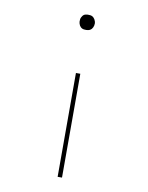

<svg xmlns="http://www.w3.org/2000/svg" viewBox="-84 -589 668 865"><g transform="rotate(10 250.0 -156.5)"><path d="M240 215V-260H260V215ZM250 -459Q246 -459 241.5 -459.5Q237 -460 233 -462Q229 -464 226 -467Q223 -470 221 -473.5Q219 -477 217.5 -482Q216 -487 216 -490V-493Q216 -497 216.5 -501.5Q217 -506 219 -510Q221 -514 223.5 -517.5Q226 -521 229.5 -523.5Q233 -526 238.5 -527Q244 -528 246 -528H250Q254 -528 258.5 -527.5Q263 -527 267 -525Q271 -523 274 -520Q277 -517 279.5 -513Q282 -509 283.5 -504Q285 -499 285 -497V-493Q285 -489 284 -484.5Q283 -480 281 -476Q279 -472 276.5 -469Q274 -466 270 -463.5Q266 -461 261 -460Q256 -459 253 -459Z"/></g></svg>

Font: Iosevka Aile Thin
Style: Regular
Weight: 100
Designer: Belleve Invis
Foundry: Belleve Invis
Version: Version 31.1.0; ttfautohint (v1.8.4)